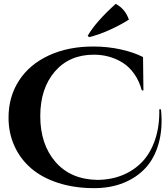

<svg xmlns="http://www.w3.org/2000/svg" viewBox="-20 -953 866 987"><path d="M438 -762.2 430.7 -769Q472.7 -841.3 574.7 -933.1Q623.5 -907.7 642.6 -852.1Q596.2 -822.8 541 -798.1Q485.8 -773.4 438 -762.2ZM798.8 -391.1H807.6Q817.4 -294.4 795.9 -216.8Q774.4 -139.2 727.8 -89.1Q681.2 -39.1 614 -12.5Q546.9 14.2 464.4 14.2Q361.8 14.2 278.6 -12.9Q195.3 -40 139.6 -88.1Q84 -136.2 54 -202.9Q23.9 -269.5 23.9 -348.1Q23.9 -456.1 77.9 -539.1Q131.8 -622.1 231 -668Q330.1 -713.9 459 -713.9Q534.2 -713.9 601.8 -698.7Q669.4 -683.6 715.3 -659.7L717.3 -488.3H709Q695.8 -536.6 670.2 -573Q644.5 -609.4 611.1 -630.4Q577.6 -651.4 540.5 -661.6Q503.4 -671.9 462.4 -671.9Q336.4 -671.9 261.7 -585Q187 -498 187 -356Q187 -211.4 264.6 -121.3Q342.3 -31.2 478.5 -28.3Q549.8 -28.3 609.4 -52.5Q668.9 -76.7 711.7 -121.8Q754.4 -167 777.6 -236.1Q800.8 -305.2 798.8 -391.1Z"/></svg>

Font: Cinzel Decorative Bold
Style: Regular
Weight: 700
Designer: Natanael Gama
Version: Version 1.001;PS 001.001;hotconv 1.0.56;makeotf.lib2.0.21325